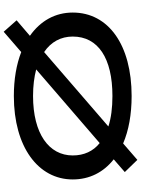

<svg xmlns="http://www.w3.org/2000/svg" viewBox="118 -840 764 1040"><g transform="rotate(-90 500.0 -320.0)"><path d="M154 42 243 -35C313 -5 400 11 500 11C776 11 952 -114 952 -308C952 -403 907 -483 826 -540L910 -612L848 -682L738 -587C671 -613 591 -627 500 -627C224 -627 48 -495 48 -308C48 -217 87 -141 157 -86L88 -26ZM178 -308C178 -437 296 -523 500 -523C554 -523 602 -517 644 -506L245 -162C201 -197 178 -247 178 -308ZM500 -93C436 -93 381 -100 335 -115L738 -463C793 -426 822 -372 822 -308C822 -170 704 -93 500 -93Z"/></g></svg>

Font: Inconsolata UltraExpanded
Style: Bold
Weight: 700
Width: 9
Monospace: yes
Designer: Raph Levien, Cyreal, Brenton Simpson
Foundry: Raph Levien, Cyreal, Google
Version: Version 3.100